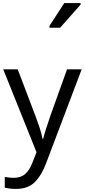

<svg xmlns="http://www.w3.org/2000/svg" viewBox="-20 -986 550 1246"><path d="M1 -536H95L211 -231Q226 -191 238 -154.5Q250 -118 256 -85H260Q266 -110 279 -150.5Q292 -191 306 -232L415 -536H510L279 74Q251 150 206.5 195Q162 240 84 240Q60 240 42 237.5Q24 235 11 232V162Q22 164 37.5 166Q53 168 70 168Q116 168 144.5 142Q173 116 189 73L217 2ZM301 -806V-818L397 -966H503V-956L370 -806Z"/></svg>

Font: Noto Sans Tifinagh Tawellemmet
Style: Regular
Weight: 400
Designer: JamraPatel
Foundry: JamraPatel LLC
Version: Version 2.006; ttfautohint (v1.8.4.7-5d5b)